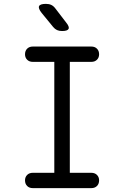

<svg xmlns="http://www.w3.org/2000/svg" viewBox="-20 -970 640 990"><path d="M340 -79H451Q469 -79 480 -68Q491 -57 491 -40Q491 -22 480 -11Q469 0 451 0H149Q131 0 120 -11Q109 -22 109 -40Q109 -57 120 -68Q131 -79 149 -79H260V-651H149Q131 -651 120 -662Q109 -673 109 -690Q109 -708 120 -719Q131 -730 149 -730H451Q469 -730 480 -719Q491 -708 491 -690Q491 -673 480 -662Q469 -651 451 -651H340ZM300 -810Q285 -810 274 -815Q263 -820 254 -831L195 -903Q176 -927 181.5 -938.5Q187 -950 217 -950Q233 -950 244.5 -944.5Q256 -939 265 -927L321 -854Q339 -832 333.5 -821Q328 -810 300 -810Z"/></svg>

Font: Maple Mono Light
Style: Regular
Weight: 300
Monospace: yes
Designer: subframe7536
Version: Version 7.000